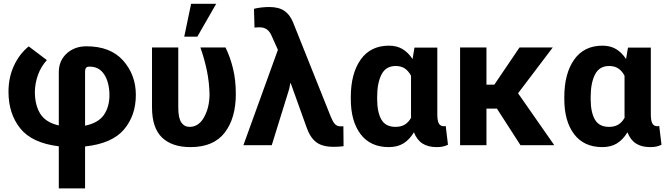

<svg xmlns="http://www.w3.org/2000/svg" viewBox="-20 -785 3599 1038"><path d="M297.9 5.9Q152.8 -11.7 89.4 -91.1Q25.9 -170.4 25.9 -289.1Q25.9 -366.2 55.4 -429.9Q85 -493.7 135.3 -534.2L233.4 -460Q201.7 -425.3 185.5 -380.6Q169.4 -335.9 168.5 -289.1Q168.5 -216.8 197.8 -169.9Q227.1 -123 297.9 -106.9V-395Q297.9 -456.5 340.3 -495.6Q382.8 -534.7 447.3 -534.7Q577.6 -534.7 646 -457.3Q714.4 -379.9 714.4 -272Q714.4 -160.2 649.9 -84.5Q585.4 -8.8 439.9 6.8V233.4H297.9ZM439.9 -105.5Q511.2 -120.1 541.5 -163.6Q571.8 -207 571.8 -272Q570.8 -340.8 543.2 -382.8Q515.6 -424.8 464.8 -424.8Q449.2 -424.8 444.6 -417.5Q439.9 -410.2 439.9 -398.9Z M943.8 -528.3V-203.6Q943.8 -147 960.2 -123Q976.6 -99.1 1004.9 -99.1Q1054.7 -99.1 1083.7 -152.1Q1112.8 -205.1 1112.8 -276.4Q1111.3 -339.4 1098.9 -401.1Q1086.4 -462.9 1063.5 -528.3H1199.2Q1224.6 -476.6 1239.7 -414.6Q1254.9 -352.5 1254.9 -276.4Q1254.9 -146 1194.8 -67.9Q1134.8 10.3 1009.8 10.3Q909.7 10.3 855.7 -41.7Q801.8 -93.8 801.8 -204.6V-528.3ZM1013.2 -764.6H1148.9L1046.9 -586.9H976.1Z M1449.2 0H1295.9L1482.4 -515.6L1447.8 -592.8Q1438 -615.2 1422.4 -626.2Q1406.7 -637.2 1384.8 -637.2Q1375.5 -637.2 1369.4 -637Q1363.3 -636.7 1356 -635.7L1353 -737.3Q1368.2 -741.7 1391.4 -744.4Q1414.6 -747.1 1435.1 -747.1Q1486.8 -747.1 1516.8 -726.8Q1546.9 -706.5 1564 -665L1768.6 -153.3Q1778.8 -127.9 1790 -115Q1801.3 -102.1 1819.8 -102.1Q1825.2 -102.1 1828.9 -102.1Q1832.5 -102.1 1836.4 -102.5L1837.4 5.4Q1826.7 6.8 1813.7 7.8Q1800.8 8.8 1783.7 8.8Q1722.7 8.8 1689.5 -16.4Q1656.2 -41.5 1636.7 -98.6L1551.3 -336.4L1549.8 -335.9L1543.5 -304.2Z M2344.2 -527.8V-168.5Q2344.2 -131.3 2352.8 -116.9Q2361.3 -102.5 2379.4 -102.5Q2382.3 -102.5 2384.8 -103Q2387.2 -103.5 2389.6 -104.5L2401.9 -2.4Q2386.2 4.9 2372.6 7.6Q2358.9 10.3 2340.3 10.3Q2294.4 10.3 2264.2 -9Q2233.9 -28.3 2217.8 -69.8Q2193.8 -29.8 2161.1 -9.8Q2128.4 10.3 2082 10.3Q1982.4 10.3 1929.4 -59.8Q1876.5 -129.9 1876.5 -249.5V-259.8Q1876.5 -387.2 1929.7 -462.6Q1982.9 -538.1 2083 -538.1Q2125 -538.1 2156 -519.8Q2187 -501.5 2210.4 -465.8L2220.7 -527.8ZM2019 -249.5Q2019 -178.7 2041.7 -138.9Q2064.5 -99.1 2118.2 -99.1Q2148.4 -99.1 2168.7 -111.6Q2189 -124 2202.6 -148.9Q2202.1 -152.8 2202.1 -157Q2202.1 -161.1 2202.1 -168.5V-375.5Q2188.5 -401.4 2168.5 -414.8Q2148.4 -428.2 2119.1 -428.2Q2065.9 -428.2 2042.5 -382.3Q2019 -336.4 2019 -259.8Z M2666.5 -197.8H2609.9V0H2467.3V-528.3H2609.9V-327.1H2652.3L2788.6 -528.3H2968.3L2780.8 -280.8L2976.6 0H2793.9Z M3498.5 -527.8V-168.5Q3498.5 -131.3 3507.1 -116.9Q3515.6 -102.5 3533.7 -102.5Q3536.6 -102.5 3539.1 -103Q3541.5 -103.5 3543.9 -104.5L3556.2 -2.4Q3540.5 4.9 3526.9 7.6Q3513.2 10.3 3494.6 10.3Q3448.7 10.3 3418.5 -9Q3388.2 -28.3 3372.1 -69.8Q3348.1 -29.8 3315.4 -9.8Q3282.7 10.3 3236.3 10.3Q3136.7 10.3 3083.7 -59.8Q3030.8 -129.9 3030.8 -249.5V-259.8Q3030.8 -387.2 3084 -462.6Q3137.2 -538.1 3237.3 -538.1Q3279.3 -538.1 3310.3 -519.8Q3341.3 -501.5 3364.7 -465.8L3375 -527.8ZM3173.3 -249.5Q3173.3 -178.7 3196 -138.9Q3218.8 -99.1 3272.5 -99.1Q3302.7 -99.1 3323 -111.6Q3343.3 -124 3356.9 -148.9Q3356.4 -152.8 3356.4 -157Q3356.4 -161.1 3356.4 -168.5V-375.5Q3342.8 -401.4 3322.8 -414.8Q3302.7 -428.2 3273.4 -428.2Q3220.2 -428.2 3196.8 -382.3Q3173.3 -336.4 3173.3 -259.8Z"/></svg>

Font: Roboto Web
Style: Bold
Weight: 700
Designer: Google
Version: Version 1.200310; 2013